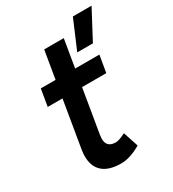

<svg xmlns="http://www.w3.org/2000/svg" viewBox="-179 -824 841 934"><g transform="rotate(-30 241.5 -356.5)"><path d="M88 -106Q88 -123 91 -142L135 -405H52L68 -500H151L177 -656H287L261 -500H397L381 -405H245L204 -160Q202 -144 202 -139Q202 -90 254 -90Q271 -90 309 -109L337 -24Q276 12 225 12Q157 12 122.5 -18.5Q88 -49 88 -106ZM378 -725H483L397 -563H309Z"/></g></svg>

Font: Oak Sans Semibold
Style: Italic
Weight: 600
Italic angle: -9.49998°
Foundry: Erik Kennedy, Walven
Version: Version 1.000